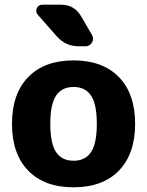

<svg xmlns="http://www.w3.org/2000/svg" viewBox="-20 -787 626 817"><path d="M367.5 -380Q343 -417 293 -417Q243 -417 218.5 -380Q194 -343 194 -260Q194 -177 218.5 -140Q243 -103 293 -103Q343 -103 367.5 -140Q392 -177 392 -260Q392 -343 367.5 -380ZM486 -61Q417 10 293 10Q169 10 100 -61Q31 -132 31 -260Q31 -388 100 -459Q169 -530 293 -530Q417 -530 486 -459Q555 -388 555 -260Q555 -132 486 -61ZM240 -767Q296 -767 325 -718L371 -639Q381 -622 371.5 -606Q362 -590 343 -590H316Q259 -590 222 -632L141 -724Q130 -736 136.5 -751.5Q143 -767 160 -767Z"/></svg>

Font: Rounded Mplus 1c ExtraBold
Style: Regular
Weight: 800
Version: Version 1.059.20150529